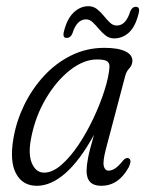

<svg xmlns="http://www.w3.org/2000/svg" viewBox="-20 -592 470 620"><path d="M321.5 -109Q311.5 -70 315.2 -55.5Q319 -41 330.5 -41Q340.5 -41 351.2 -47.8Q362 -54.5 376.5 -72.5Q386 -84.5 395 -81Q407 -76.5 396 -52.5Q363 8 307 8Q259.5 8 259.5 -40.5Q259.5 -55.5 264 -80.2Q268.5 -105 283.5 -156.5Q237.5 -73 191 -32.5Q144.5 8 99 8Q53 8 31.8 -31.5Q10.5 -71 23.5 -146Q33 -201 58.2 -253Q83.5 -305 122 -346.8Q160.5 -388.5 210 -413Q259.5 -437.5 317 -437.5Q361.5 -437.5 384.8 -426.2Q408 -415 407.5 -395Q407 -381 397.5 -371.2Q388 -361.5 384 -345.5ZM81 -148.5Q70 -95 83 -64.8Q96 -34.5 122.5 -34.5Q149 -34.5 177.5 -59Q206 -83.5 232.8 -123.2Q259.5 -163 281.2 -209Q303 -255 317 -298.8Q331 -342.5 333.5 -374.5Q334.5 -388 326.2 -394Q318 -400 293 -400Q250.5 -400 206.5 -365.8Q162.5 -331.5 128.5 -274.2Q94.5 -217 81 -148.5ZM348.5 -468Q333 -468 321.2 -477.2Q309.5 -486.5 299.2 -498.8Q289 -511 279.2 -520.2Q269.5 -529.5 258 -529.5Q228 -529.5 214 -484.5Q208 -469.5 195 -469.5Q181 -469.5 186.5 -490.5Q196.5 -531.5 218 -551.8Q239.5 -572 265.5 -572Q281 -572 293 -562.8Q305 -553.5 315 -541Q325 -528.5 335 -519Q345 -509.5 357 -509.5Q386.5 -509.5 400.5 -555Q406.5 -570 419 -570Q433.5 -570 427.5 -548Q417 -505.5 396.2 -486.8Q375.5 -468 348.5 -468Z"/></svg>

Font: Fraunces 144pt S100 Light
Style: Italic
Weight: 300
Italic angle: -16°
Version: Version 1.000; ttfautohint (v1.8.3)